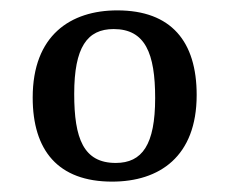

<svg xmlns="http://www.w3.org/2000/svg" viewBox="-20 -594 442 370"><path d="M279 -405C279 -315 254 -280 203 -280C141 -280 123 -327 123 -413C123 -503 148 -538 199 -538C260 -538 279 -491 279 -405ZM43 -406C43 -304 92 -244 196 -244C287 -244 359 -292 359 -411C359 -514 310 -574 206 -574C116 -574 43 -526 43 -406Z"/></svg>

Font: Yrsa
Style: Regular
Weight: 400
Designer: Anna Giedrys (Yrsa+Rasa design), David Brezina (Yrsa art-direction, Rasa art-direction, design)
Foundry: Rosetta Type Foundry
Version: Version 1.001;PS 1.1;hotconv 1.0.88;makeotf.lib2.5.647800